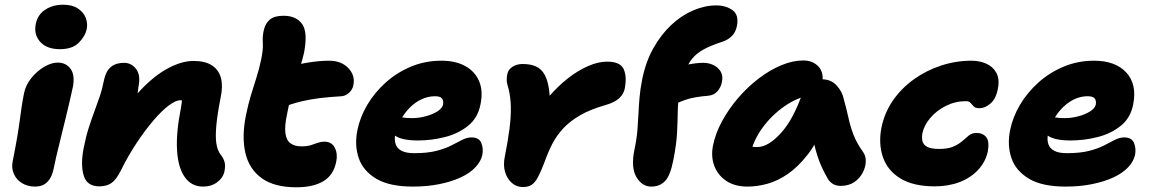

<svg xmlns="http://www.w3.org/2000/svg" viewBox="-20 -783 4895 816"><path d="M129 10Q97 10 73 -5Q49 -20 38.5 -45Q28 -70 34 -98Q46 -158 53 -199.5Q60 -241 64 -271.5Q68 -302 72 -329Q76 -356 82 -386Q89 -421 112.5 -450.5Q136 -480 167 -498.5Q198 -517 225 -517Q260 -517 279.5 -491Q299 -465 290 -415Q286 -396 278 -361Q270 -326 259.5 -283Q249 -240 238.5 -197.5Q228 -155 219.5 -119Q211 -83 207 -62Q200 -28 180.5 -9Q161 10 129 10ZM235 -574Q179 -574 151 -605Q123 -636 132 -681Q140 -721 172.5 -742Q205 -763 248 -763Q287 -763 311 -747Q335 -731 344 -708Q353 -685 349 -662Q343 -630 315.5 -602Q288 -574 235 -574Z M843 10Q794 10 765.5 -30Q737 -70 732.5 -143.5Q728 -217 748 -319Q751 -335 752.5 -347Q754 -359 752.5 -368.5Q751 -378 745.5 -385.5Q740 -393 730 -399Q756 -398 774 -389.5Q792 -381 798.5 -363.5Q805 -346 796 -317Q782 -340 771 -348.5Q760 -357 746 -357Q727 -357 697 -334.5Q667 -312 632 -271Q597 -230 561 -176Q525 -122 494 -59Q474 -19 453.5 -5Q433 9 402 9Q350 9 336 -36Q322 -81 335 -151Q345 -202 357 -239.5Q369 -277 381 -309Q393 -341 404 -373.5Q415 -406 423 -447Q431 -482 452 -499Q473 -516 507 -516Q539 -516 559 -489Q579 -462 568 -412Q566 -385 559.5 -365.5Q553 -346 543.5 -324.5Q534 -303 522 -270.5Q510 -238 496 -186L465 -242Q518 -337 577 -399.5Q636 -462 694.5 -493Q753 -524 802 -524Q852 -524 881 -505Q910 -486 919 -451.5Q928 -417 918 -370Q904 -299 899.5 -251Q895 -203 899.5 -173.5Q904 -144 917 -127Q929 -112 934 -96Q939 -80 934 -55Q928 -27 903 -8.5Q878 10 843 10Z M1240 13Q1146 13 1092.5 -25.5Q1039 -64 1023 -132.5Q1007 -201 1025 -292Q1035 -341 1046.5 -378.5Q1058 -416 1069.5 -452Q1081 -488 1090 -530Q1099 -574 1097 -601Q1095 -628 1101 -654Q1107 -683 1126.5 -699.5Q1146 -716 1185 -716Q1239 -716 1264 -681Q1289 -646 1272 -558Q1266 -533 1257.5 -505Q1249 -477 1238.5 -445.5Q1228 -414 1218 -377.5Q1208 -341 1200 -298Q1189 -247 1193 -217Q1197 -187 1214.5 -174Q1232 -161 1261 -161Q1285 -161 1301 -166Q1317 -171 1330.5 -176Q1344 -181 1358 -181Q1390 -181 1403 -155Q1416 -129 1409 -96Q1398 -39 1354.5 -13Q1311 13 1240 13ZM1181 -327Q1131 -308 1110 -329.5Q1089 -351 1097 -391Q1103 -423 1119 -449Q1135 -475 1185 -492Q1230 -507 1282.5 -516Q1335 -525 1378 -525Q1430 -525 1460 -494Q1490 -463 1482 -422Q1479 -404 1465 -390Q1451 -376 1432 -374Q1380 -371 1339 -366Q1298 -361 1260.5 -352Q1223 -343 1181 -327Z M1735 10Q1635 10 1579 -23.5Q1523 -57 1504.5 -111.5Q1486 -166 1499 -230Q1510 -285 1541 -337.5Q1572 -390 1619.5 -432.5Q1667 -475 1727 -500Q1787 -525 1856 -525Q1916 -525 1957 -502.5Q1998 -480 2016 -438.5Q2034 -397 2022 -339Q2011 -282 1969.5 -248.5Q1928 -215 1871 -200.5Q1814 -186 1756 -186Q1686 -186 1657 -208Q1628 -230 1633 -256Q1636 -271 1644.5 -278.5Q1653 -286 1669 -286Q1679 -286 1693.5 -283.5Q1708 -281 1732 -281Q1759 -281 1788 -288.5Q1817 -296 1838 -309Q1859 -322 1863 -338Q1866 -356 1858 -365Q1850 -374 1829 -374Q1800 -374 1772.5 -361.5Q1745 -349 1722 -326Q1699 -303 1682.5 -272.5Q1666 -242 1659 -207Q1656 -188 1661.5 -170.5Q1667 -153 1686 -142.5Q1705 -132 1740 -132Q1797 -132 1835.5 -142Q1874 -152 1899.5 -165.5Q1925 -179 1945 -189Q1965 -199 1984 -199Q2016 -199 2025.5 -175.5Q2035 -152 2030 -125Q2024 -97 2000.5 -72Q1977 -47 1938 -29Q1899 -11 1847.5 -0.5Q1796 10 1735 10Z M2202 12Q2176 12 2156 -5Q2136 -22 2127 -51Q2118 -80 2125 -115Q2139 -185 2145.5 -237Q2152 -289 2151 -329.5Q2150 -370 2142 -403Q2134 -429 2133.5 -441.5Q2133 -454 2136 -468Q2140 -488 2158.5 -499.5Q2177 -511 2201 -511Q2235 -511 2258 -500.5Q2281 -490 2294.5 -466Q2308 -442 2313.5 -402Q2319 -362 2317 -303L2238 -265Q2270 -322 2310 -369Q2350 -416 2393.5 -450Q2437 -484 2480 -502.5Q2523 -521 2560 -521Q2617 -521 2631 -488.5Q2645 -456 2635 -406Q2631 -384 2612 -366Q2593 -348 2555 -337Q2488 -318 2444.5 -292.5Q2401 -267 2373 -236.5Q2345 -206 2327 -171Q2309 -136 2295 -96Q2279 -54 2266.5 -30.5Q2254 -7 2239.5 2.5Q2225 12 2202 12Z M2748 10Q2709 10 2685 -30Q2661 -70 2676 -145Q2686 -192 2689 -229.5Q2692 -267 2693.5 -300.5Q2695 -334 2698 -368.5Q2701 -403 2709 -444Q2724 -520 2757 -578.5Q2790 -637 2833.5 -677.5Q2877 -718 2926.5 -739Q2976 -760 3024 -760Q3065 -760 3093 -740Q3121 -720 3112 -673Q3107 -647 3091 -630.5Q3075 -614 3051 -606Q3002 -590 2971.5 -573.5Q2941 -557 2922 -534Q2903 -511 2891.5 -477Q2880 -443 2869 -390Q2861 -350 2860.5 -309.5Q2860 -269 2857.5 -219.5Q2855 -170 2842 -104Q2829 -37 2806.5 -13.5Q2784 10 2748 10ZM2800 -324Q2768 -324 2747 -341.5Q2726 -359 2731 -387Q2739 -422 2765 -448.5Q2791 -475 2828 -488Q2873 -503 2908 -509.5Q2943 -516 2970 -516Q2991 -516 3011 -507Q3031 -498 3042.5 -479.5Q3054 -461 3048 -434Q3044 -412 3029 -395Q3014 -378 2989 -376Q2927 -371 2891 -358Q2855 -345 2835 -334.5Q2815 -324 2800 -324Z M3157 10Q3103 10 3067 -14Q3031 -38 3016 -77.5Q3001 -117 3010 -163Q3020 -215 3048.5 -267.5Q3077 -320 3117 -366.5Q3157 -413 3204 -449Q3251 -485 3300 -505.5Q3349 -526 3394 -526Q3436 -526 3460 -498.5Q3484 -471 3473 -420Q3470 -403 3458.5 -393.5Q3447 -384 3433 -381Q3369 -370 3313.5 -331Q3258 -292 3219.5 -238.5Q3181 -185 3169 -127Q3167 -113 3166.5 -101.5Q3166 -90 3168 -73L3116 -187Q3138 -170 3156 -164Q3174 -158 3198 -158Q3245 -158 3299 -217.5Q3353 -277 3392 -392Q3401 -418 3425 -432Q3449 -446 3473 -446Q3512 -446 3536 -419.5Q3560 -393 3566 -362Q3578 -319 3586 -282Q3594 -245 3607.5 -210Q3621 -175 3648 -137Q3660 -121 3659.5 -97Q3659 -73 3646.5 -49Q3634 -25 3610.5 -9Q3587 7 3553 7Q3534 7 3520.5 -1Q3507 -9 3499 -22Q3485 -46 3474 -69.5Q3463 -93 3454.5 -119Q3446 -145 3439 -177Q3432 -209 3425 -249L3486 -255Q3452 -176 3411.5 -124.5Q3371 -73 3328 -43.5Q3285 -14 3241.5 -2Q3198 10 3157 10Z M3953 9Q3862 9 3807 -24.5Q3752 -58 3732.5 -115Q3713 -172 3726 -240Q3739 -304 3775 -356Q3811 -408 3864 -446Q3917 -484 3980 -504.5Q4043 -525 4109 -525Q4143 -525 4171.5 -512.5Q4200 -500 4214.5 -473.5Q4229 -447 4221 -406Q4213 -363 4189.5 -343Q4166 -323 4143 -323Q4126 -323 4118.5 -330.5Q4111 -338 4105 -345.5Q4099 -353 4085 -353Q4040 -353 4000 -333Q3960 -313 3933.5 -281.5Q3907 -250 3900 -216Q3897 -198 3900.5 -183Q3904 -168 3920.5 -159Q3937 -150 3972 -150Q4010 -150 4033 -160.5Q4056 -171 4070.5 -184Q4085 -197 4098 -207.5Q4111 -218 4130 -218Q4157 -218 4171.5 -200Q4186 -182 4178 -138Q4168 -94 4136.5 -60.5Q4105 -27 4058 -9Q4011 9 3953 9Z M4509 10Q4409 10 4353 -23.5Q4297 -57 4278.5 -111.5Q4260 -166 4273 -230Q4284 -285 4315 -337.5Q4346 -390 4393.5 -432.5Q4441 -475 4501 -500Q4561 -525 4630 -525Q4720 -525 4766.5 -475Q4813 -425 4796 -339Q4785 -282 4743.5 -248.5Q4702 -215 4645 -200.5Q4588 -186 4530 -186Q4460 -186 4431 -208Q4402 -230 4407 -256Q4410 -271 4418.5 -278.5Q4427 -286 4443 -286Q4453 -286 4467.5 -283.5Q4482 -281 4506 -281Q4533 -281 4562 -288.5Q4591 -296 4612 -309Q4633 -322 4637 -338Q4640 -356 4632 -365Q4624 -374 4603 -374Q4564 -374 4529 -352Q4494 -330 4468.5 -292Q4443 -254 4433 -207Q4430 -188 4435.5 -170.5Q4441 -153 4460 -142.5Q4479 -132 4514 -132Q4571 -132 4609.5 -142Q4648 -152 4673.5 -165.5Q4699 -179 4719 -189Q4739 -199 4758 -199Q4790 -199 4799.5 -175.5Q4809 -152 4804 -125Q4798 -97 4774.5 -72Q4751 -47 4712 -29Q4673 -11 4621.5 -0.5Q4570 10 4509 10Z"/></svg>

Font: Shantell Sans ExtraBold
Style: Italic
Weight: 800
Italic angle: -11°
Designer: Stephen Nixon, Anya Danilova, Shantell Martin
Foundry: Arrow Type
Version: Version 1.011;[c5ecc13dd]